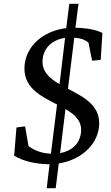

<svg xmlns="http://www.w3.org/2000/svg" viewBox="-20 -847 580 1003"><path d="M224 136H271L287 7C399 -11 485 -85 497 -182C510 -294 420 -339 335 -383L368 -650C400 -648 423 -640 442 -625L461 -530L506 -534L515 -675C480 -692 433 -701 374 -702L390 -827H342L326 -700C210 -686 122 -613 109 -512C95 -391 191 -346 278 -301L246 -44C199 -46 161 -60 129 -84L111 -187L66 -181L54 -34C93 -8 167 11 235 11H239ZM203 -540C210 -599 255 -640 320 -649L291 -407C237 -439 195 -476 203 -540ZM294 -47 322 -277C373 -248 410 -213 403 -154C396 -95 354 -58 294 -47Z"/></svg>

Font: TPK Tissa Web
Style: Italic
Weight: 400
Italic angle: -7°
Designer: Jacques Le Bailly, Suppakit Chalermlarp | Katatrad Co.,Ltd.
Foundry: Jacques Le Bailly, Cadson Demak Co.,Ltd.
Version: Version 5.000;Glyphs 3.1.2 (3151)